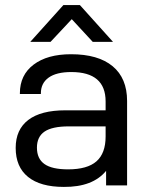

<svg xmlns="http://www.w3.org/2000/svg" viewBox="-20 -733 589 759"><path d="M482.4 -334V0H399.4V-57.6Q346.7 6.8 232.4 5.9Q139.6 5.9 90.8 -33.7Q42 -73.2 42 -148.4Q42 -220.7 91.8 -258.8Q141.6 -296.9 238.3 -296.9H397.5V-332Q397.5 -448.2 261.7 -448.2Q203.1 -448.2 172.4 -426.3Q141.6 -404.3 141.6 -364.3V-361.3H58.6V-364.3Q58.6 -436.5 112.8 -477.5Q167 -518.6 260.7 -518.6Q368.2 -518.6 425.3 -471.2Q482.4 -423.8 482.4 -334ZM397.5 -193.4V-233.4H252Q186.5 -233.4 156.2 -212.9Q126 -192.4 126 -149.4Q126 -105.5 155.8 -84.5Q185.5 -63.5 249 -63.5Q325.2 -63.5 361.3 -95.2Q397.5 -127 397.5 -193.4ZM230.5 -712.9H295.9L426.8 -567.4H346.7L263.7 -657.2L179.7 -567.4H99.6Z"/></svg>

Font: Dinish Expanded
Style: Regular
Weight: 400
Width: 7
Designer: Charles Nix
Foundry: Playbeing
Version: Version 2.005; ttfautohint (v1.8.3)